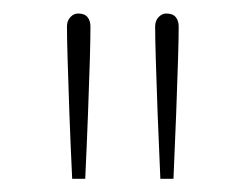

<svg xmlns="http://www.w3.org/2000/svg" viewBox="-20 -780 367 287"><path d="M87.9 -512.7Q85.4 -564.9 83.7 -610.8Q82 -656.7 81.1 -690.4Q80.1 -724.1 80.1 -740.2Q80.1 -749 85.2 -754.4Q90.3 -759.8 96.7 -759.8Q106.4 -759.8 110.8 -754.4Q115.2 -749 115.2 -740.2Q115.2 -723.6 114.3 -690.4Q113.3 -657.2 111.6 -611.6Q109.9 -565.9 107.4 -512.7ZM219.7 -512.7Q217.3 -564.9 215.6 -610.8Q213.9 -656.7 212.9 -690.4Q211.9 -724.1 211.9 -740.2Q211.9 -749 217 -754.4Q222.2 -759.8 228.5 -759.8Q238.3 -759.8 242.7 -754.4Q247.1 -749 247.1 -740.2Q247.1 -723.6 246.1 -690.4Q245.1 -657.2 243.4 -611.6Q241.7 -565.9 239.3 -512.7Z"/></svg>

Font: Reddit Sans ExtraLight
Style: Regular
Weight: 250
Designer: Stephen Hutchings
Foundry: Reddit
Version: Version 1.014